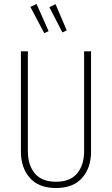

<svg xmlns="http://www.w3.org/2000/svg" viewBox="-20 -942 567 972"><path d="M165 -921.9 226.1 -784.2 204.1 -773.9 133.8 -907.2ZM261.2 -920.9 317.9 -788.1 295.9 -777.8 230 -905.8ZM440.9 -682.1V-173.8Q440.9 -93.3 396 -41.7Q351.1 9.8 263.2 9.8Q175.8 9.8 130.9 -41.7Q85.9 -93.3 85.9 -173.8V-682.1H121.1V-176.8Q121.1 -106.4 156.2 -64.2Q191.4 -22 263.2 -22Q335.9 -22 370.8 -64.5Q405.8 -106.9 405.8 -176.8V-682.1Z"/></svg>

Font: Fira Sans Compressed UltraLight
Style: Regular
Weight: 200
Width: 1
Designer: Carrois Corporate & Edenspiekermann AG
Foundry: Carrois Corporate GbR & Edenspiekermann AG
Version: Version 4.203;PS 004.203;hotconv 1.0.88;makeotf.lib2.5.64775